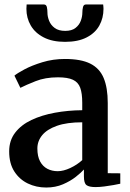

<svg xmlns="http://www.w3.org/2000/svg" viewBox="-20 -827 579 858"><path d="M186.5 11Q142 11 104.5 -7Q67 -25 44 -60.8Q21 -96.5 21 -150.5Q21 -199.5 47.8 -234.2Q74.5 -269 120.5 -290.8Q166.5 -312.5 225 -323.2Q283.5 -334 347.5 -334.5V-368Q347.5 -410 338.5 -434.8Q329.5 -459.5 306 -470.5Q282.5 -481.5 239 -481.5Q182 -481.5 138.8 -464.2Q95.5 -447 71 -434.5L44.5 -489Q56 -499 89 -516.8Q122 -534.5 169.5 -549Q217 -563.5 270 -563.5Q341.5 -563.5 383.2 -542.8Q425 -522 443.2 -478.5Q461.5 -435 461.5 -366.5V-53L517.5 -52.5V-6Q506.5 -3.5 487.2 0Q468 3.5 446.5 6.2Q425 9 407 9Q378 9 366.5 0.2Q355 -8.5 355 -38.5V-69.5Q342.5 -55.5 318.8 -36.8Q295 -18 261.5 -3.5Q228 11 186.5 11ZM238 -62Q263.5 -62 294 -76.2Q324.5 -90.5 347.5 -111.5V-280.5Q279 -280.5 234.5 -264.8Q190 -249 168.5 -222.8Q147 -196.5 147 -163.5Q147 -128.5 159 -106Q171 -83.5 191.5 -72.8Q212 -62 238 -62ZM176 -807Q187 -807 189.5 -795Q192 -783 192 -770.5Q192 -753 199.5 -734Q207 -715 224.5 -702Q242 -689 271.5 -689Q300.5 -689 317.2 -702Q334 -715 341 -734Q348 -753 348 -770.5Q348 -783 350.8 -795Q353.5 -807 364 -807H441Q441.5 -803 442 -797.2Q442.5 -791.5 442.5 -787.5Q442.5 -746.5 424 -713Q405.5 -679.5 367.2 -659.8Q329 -640 270.5 -640Q214 -640 175.5 -659.8Q137 -679.5 117.5 -713Q98 -746.5 98 -787.5Q98 -792 98.5 -797Q99 -802 99 -807Z"/></svg>

Font: Merriweather 28pt SemiBold
Style: Regular
Weight: 600
Version: Version 2.100